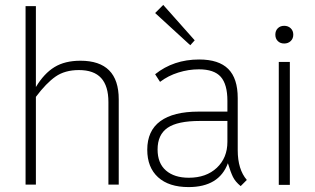

<svg xmlns="http://www.w3.org/2000/svg" viewBox="-20 -752 1283 781"><path d="M126 -727V-398Q159 -453 201.5 -479Q244 -505 307 -505Q463 -505 463 -348V-1H421V-337Q421 -402 391.5 -434.5Q362 -467 301 -467Q244 -467 206 -440.5Q168 -414 126 -358V-1H84V-727Z M907 -88Q871 9 747 9Q667 9 623 -31Q579 -71 579 -143Q579 -220 632 -259Q685 -298 788 -298H905V-342Q905 -409 878 -439.5Q851 -470 789 -470Q747 -470 705.5 -457Q664 -444 631 -419L611 -450Q686 -510 790 -510Q870 -510 908.5 -471.5Q947 -433 947 -353V-141Q947 -63 984 -20L959 5Q937 -13 927.5 -32.5Q918 -52 907 -88ZM905 -175V-260H793Q702 -260 661.5 -232Q621 -204 621 -144Q621 -88 655 -58.5Q689 -29 748 -29Q819 -29 862 -69.5Q905 -110 905 -175ZM611 -699 644 -732 772 -588 754 -568Z M1114 -500H1159V0H1114ZM1100 -611Q1100 -627 1110 -637Q1120 -647 1136 -647Q1152 -647 1162.5 -637Q1173 -627 1173 -611Q1173 -595 1162.5 -585Q1152 -575 1136 -575Q1120 -575 1110 -585Q1100 -595 1100 -611Z"/></svg>

Font: Bellota Text Light
Style: Regular
Weight: 300
Designer: Kemie Guaida
Foundry: Kemie Guaida
Version: Version 4.001